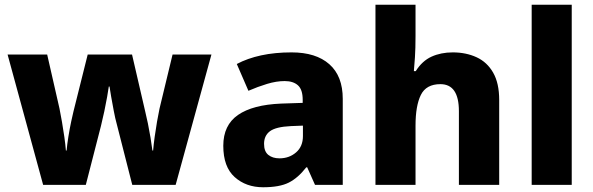

<svg xmlns="http://www.w3.org/2000/svg" viewBox="-20 -780 2502 810"><path d="M473 -255Q466 -280 460 -312Q454 -344 449 -372Q444 -400 442 -415H439Q437 -400 432 -371.5Q427 -343 420 -310Q413 -277 406 -249L342 0H162L12 -550H179L231 -322Q236 -297 241.5 -265.5Q247 -234 251.5 -202Q256 -170 258 -145H261Q263 -169 268.5 -203.5Q274 -238 280.5 -268Q287 -298 290 -310L350 -550H537L593 -308Q598 -288 604 -259Q610 -230 615 -199.5Q620 -169 623 -145H626Q628 -170 632.5 -202.5Q637 -235 642.5 -267Q648 -299 653 -322L708 -550H872L721 0H538Z M1210 -559Q1313 -559 1369.5 -509Q1426 -459 1426 -363V0H1309L1276 -74H1272Q1237 -29 1198 -9.5Q1159 10 1090 10Q1018 10 970 -33Q922 -76 922 -165Q922 -252 984 -295Q1046 -338 1166 -343L1257 -346V-359Q1257 -402 1237 -420Q1217 -438 1181 -438Q1146 -438 1106.5 -426Q1067 -414 1028 -397L979 -510Q1024 -534 1082 -546.5Q1140 -559 1210 -559ZM1207 -248Q1144 -245 1119 -226.5Q1094 -208 1094 -173Q1094 -141 1112 -126.5Q1130 -112 1159 -112Q1200 -112 1229 -137Q1258 -162 1258 -206V-250Z M1733 -628Q1733 -575 1730.5 -538Q1728 -501 1726 -480H1734Q1761 -523 1800.5 -541Q1840 -559 1890 -559Q1946 -559 1990.5 -538.5Q2035 -518 2060.5 -473.5Q2086 -429 2086 -358V0H1916V-311Q1916 -425 1838 -425Q1778 -425 1755.5 -379.5Q1733 -334 1733 -250V0H1564V-760H1733Z M2392 0H2223V-760H2392Z"/></svg>

Font: Noto Sans Meetei Mayek ExtraBold
Style: Regular
Weight: 800
Designer: Monotype Design Team and Neelakash Kshetrimayum
Foundry: Monotype Imaging Inc.
Version: Version 2.002; ttfautohint (v1.8.4.7-5d5b)